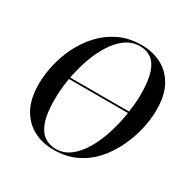

<svg xmlns="http://www.w3.org/2000/svg" viewBox="-164 -881 1038 1048"><g transform="rotate(30 355.5 -357.0)"><path d="M305 11Q233 11 177 -19Q121 -49 88.5 -109Q56 -169 56 -260Q56 -318 70.5 -382.5Q85 -447 115 -507.5Q145 -568 190.5 -617Q236 -666 297.5 -695.5Q359 -725 438 -725Q505 -725 560.5 -697.5Q616 -670 650 -611Q684 -552 684 -457Q684 -403 670 -339.5Q656 -276 627 -214Q598 -152 553.5 -101Q509 -50 447 -19.5Q385 11 305 11ZM433 -715Q383 -715 343 -686Q303 -657 272 -608Q241 -559 220 -499Q199 -439 187 -376H558Q567 -436 567 -489Q567 -575 550.5 -624Q534 -673 504 -694Q474 -715 433 -715ZM312 1Q364 1 405 -31.5Q446 -64 476.5 -117.5Q507 -171 527 -236Q547 -301 557 -366H185Q173 -294 173 -228Q173 -142 191 -92Q209 -42 240.5 -20.5Q272 1 312 1Z"/></g></svg>

Font: Noto Serif Display SemiCondensed Medium
Style: Italic
Weight: 500
Width: 4
Italic angle: -12°
Designer: Monotype Design Team
Foundry: Monotype Imaging Inc.
Version: Version 2.009